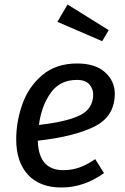

<svg xmlns="http://www.w3.org/2000/svg" viewBox="-20 -821 557 853"><path d="M148 -196Q151 -65 262 -65Q299 -65 333 -77Q367 -89 403 -114L442 -52Q353 12 253 12Q157 12 104.5 -44.5Q52 -101 52 -202Q52 -281 79.5 -358.5Q107 -436 168 -487.5Q229 -539 323 -539Q403 -539 446.5 -500Q490 -461 490 -405Q490 -304 400 -259Q310 -214 148 -196ZM394 -402Q394 -426 377 -446Q360 -466 322 -466Q246 -466 205 -408Q164 -350 153 -266Q277 -280 335.5 -309Q394 -338 394 -402ZM463 -687 434 -638 235 -724 280 -801Z"/></svg>

Font: FiraGO
Style: Italic
Weight: 400
Italic angle: -8°
Designer: bBox Type GmbH
Foundry: bBox Type GmbH
Version: Version 1.001